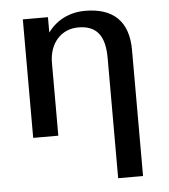

<svg xmlns="http://www.w3.org/2000/svg" viewBox="-52 -560 711 807"><g transform="rotate(-5 304.0 -156.5)"><path d="M414 200H519V-332C519 -452 456 -513 337 -513C271 -513 215 -485 179 -435V-500H73V0H179V-308C179 -389 229 -446 302 -446C379 -446 414 -402 414 -307Z"/></g></svg>

Font: Perun Medium
Style: Regular
Weight: 500
Foundry: Copyright (c) Stefan Peev, Context Ltd, 2016
Version: Version 1.089